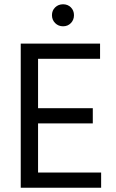

<svg xmlns="http://www.w3.org/2000/svg" viewBox="-20 -878 541 898"><path d="M453 0H77V-674H448V-603H158V-372H414V-301H158V-71H453ZM311.5 -843.5Q326 -829 326 -807Q326 -785 311.5 -770Q297 -755 275 -755Q253 -755 238 -770Q223 -785 223 -807Q223 -829 238 -843.5Q253 -858 275 -858Q297 -858 311.5 -843.5Z"/></svg>

Font: Hind Siliguri
Style: Regular
Weight: 400
Designer: Jyotish Sonowal
Foundry: Indian Type Foundry
Version: Version 1.001;PS 1.0;hotconv 1.0.86;makeotf.lib2.5.63406; tt